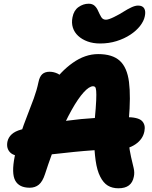

<svg xmlns="http://www.w3.org/2000/svg" viewBox="-20 -1002 820 1033"><path d="M519 -768Q481 -768 451 -779Q421 -790 400.5 -809Q380 -828 372 -853.5Q364 -879 370 -909Q377 -946 402.5 -964Q428 -982 457 -982Q477 -982 489 -971Q501 -960 508 -943Q516 -925 524.5 -910.5Q533 -896 550 -896Q564 -896 593.5 -910.5Q623 -925 648 -941Q665 -952 686 -962Q707 -972 723 -972Q747 -972 756 -956.5Q765 -941 759 -914Q754 -889 734 -863Q714 -837 681.5 -815.5Q649 -794 607.5 -781Q566 -768 519 -768ZM617 11Q584 11 560 -3.5Q536 -18 519 -52Q502 -85 494.5 -138.5Q487 -192 486.5 -251.5Q486 -311 490 -362Q496 -425 497.5 -461Q499 -497 497.5 -513Q496 -529 492 -533.5Q488 -538 481 -538Q460 -538 430 -505Q400 -472 365 -409.5Q330 -347 293.5 -260Q257 -173 222 -65Q209 -25 189 -8.5Q169 8 140 8Q83 8 62 -30.5Q41 -69 59 -160Q72 -225 90 -279Q108 -333 127 -381Q146 -429 162 -473Q178 -517 187 -560Q193 -590 207.5 -603Q222 -616 247 -616Q269 -616 291 -605.5Q313 -595 327 -566L256 -543Q305 -617 371.5 -664Q438 -711 508 -711Q585 -711 624.5 -675Q664 -639 674 -561Q684 -483 673 -357Q667 -289 672 -240.5Q677 -192 685 -158Q693 -124 699 -98.5Q705 -73 700 -51Q694 -20 673.5 -4.5Q653 11 617 11ZM114 -160Q56 -160 34.5 -182Q13 -204 20 -240Q25 -263 43 -279.5Q61 -296 94 -305Q205 -334 344.5 -353Q484 -372 656 -372Q723 -372 743.5 -351.5Q764 -331 757 -296Q749 -253 708.5 -225.5Q668 -198 611 -198Q549 -198 490 -194Q431 -190 377 -184.5Q323 -179 275 -173.5Q227 -168 186.5 -164Q146 -160 114 -160Z"/></svg>

Font: Shantell Sans ExtraBold
Style: Italic
Weight: 800
Italic angle: -11°
Designer: Stephen Nixon, Anya Danilova, Shantell Martin
Foundry: Arrow Type
Version: Version 1.011;[c5ecc13dd]